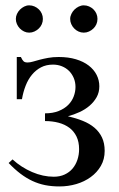

<svg xmlns="http://www.w3.org/2000/svg" viewBox="-20 -669 435 704"><path d="M363.8 -115.7Q363.8 -85 349.9 -60.8Q335.9 -36.6 312.7 -19.8Q289.6 -2.9 259.8 5.9Q230 14.6 198.2 14.6Q169.9 14.6 145.5 9.8Q121.1 4.9 98.6 -5.6Q76.2 -16.1 54.9 -32.2Q33.7 -48.3 11.7 -71.3L25.9 -84.5Q58.1 -55.2 97.9 -38.1Q137.7 -21 177.2 -21Q199.7 -21 217 -29.1Q234.4 -37.1 246.1 -51Q257.8 -64.9 263.9 -83.3Q270 -101.6 270 -122.1Q270 -148.9 260.5 -168.5Q251 -188 234.4 -200.4Q217.8 -212.9 194.8 -219Q171.9 -225.1 145 -225.1V-253.4Q173.8 -253.4 195.1 -262Q216.3 -270.5 230 -284.2Q243.7 -297.9 250.2 -315.2Q256.8 -332.5 256.8 -350.1Q256.8 -367.7 250.5 -382.8Q244.1 -397.9 233.2 -408.9Q222.2 -419.9 207 -426Q191.9 -432.1 174.3 -432.1Q149.4 -432.1 130.4 -422.1Q111.3 -412.1 97.2 -395Q83 -377.9 74 -354.7Q64.9 -331.5 60.5 -305.2H41.5V-460H56.6Q62 -448.2 66.7 -444.1Q71.3 -439.9 81.1 -439.9Q89.8 -439.9 100.8 -443.1Q111.8 -446.3 125.5 -450Q139.2 -453.6 156.5 -456.8Q173.8 -460 195.3 -460Q230.5 -460 258.3 -451.7Q286.1 -443.4 305.2 -428.7Q324.2 -414.1 334.2 -394.5Q344.2 -375 344.2 -352.5Q344.2 -330.6 334.5 -313Q324.7 -295.4 308.6 -281.5Q292.5 -267.6 271.7 -258.1Q251 -248.5 229 -242.7Q258.8 -235.8 283.7 -225.8Q308.6 -215.8 326.4 -200.7Q344.2 -185.5 354 -164.8Q363.8 -144 363.8 -115.7ZM137.2 -599.6Q137.2 -589.4 133.3 -580.3Q129.4 -571.3 122.3 -564.5Q115.2 -557.6 106.2 -553.5Q97.2 -549.3 86.9 -549.3Q77.1 -549.3 68.4 -553.5Q59.6 -557.6 52.7 -564.7Q45.9 -571.8 42 -580.8Q38.1 -589.8 38.1 -599.6Q38.1 -608.9 42.2 -617.9Q46.4 -627 53.2 -633.8Q60.1 -640.6 68.8 -645Q77.6 -649.4 86.9 -649.4Q97.2 -649.4 106.2 -645.5Q115.2 -641.6 122.3 -634.8Q129.4 -627.9 133.3 -618.9Q137.2 -609.9 137.2 -599.6ZM337.4 -599.6Q337.4 -589.4 333.5 -580.3Q329.6 -571.3 322.5 -564.5Q315.4 -557.6 306.4 -553.5Q297.4 -549.3 287.1 -549.3Q276.9 -549.3 267.8 -553.5Q258.8 -557.6 252 -564.7Q245.1 -571.8 241.2 -580.8Q237.3 -589.8 237.3 -599.6Q237.3 -608.9 241.7 -617.9Q246.1 -627 252.9 -633.8Q259.8 -640.6 268.8 -645Q277.8 -649.4 287.1 -649.4Q297.4 -649.4 306.4 -645.5Q315.4 -641.6 322.5 -634.8Q329.6 -627.9 333.5 -618.9Q337.4 -609.9 337.4 -599.6Z"/></svg>

Font: Doulos SIL
Style: Regular
Weight: 400
Designer: Walt Agee, Victor Gaultney, Peter Martin, Debbi Hosken
Foundry: SIL International
Version: Version 4.110; 2011; Maintenance release